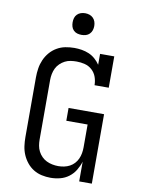

<svg xmlns="http://www.w3.org/2000/svg" viewBox="-102 -1016 803 1092"><g transform="rotate(10 300.0 -470.0)"><path d="M267 8Q242 8 216.5 2.5Q191 -3 169 -16.5Q147 -30 130.5 -50.5Q114 -71 104 -94.5Q94 -118 90.5 -143.5Q87 -169 87 -195V-540Q87 -566 91 -592Q95 -618 105.5 -642Q116 -666 133 -686Q150 -706 173 -719.5Q196 -733 222 -738Q248 -743 274 -743Q295 -743 316.5 -739.5Q338 -736 358 -727.5Q378 -719 394.5 -704.5Q411 -690 423 -672V-735H505V-554H423Q423 -578 415 -601Q407 -624 389 -640.5Q371 -657 347.5 -663Q324 -669 300 -669Q283 -669 265.5 -666.5Q248 -664 232.5 -656Q217 -648 204 -635.5Q191 -623 183.5 -607.5Q176 -592 172.5 -574.5Q169 -557 169 -540V-195Q169 -178 172 -160.5Q175 -143 183 -127.5Q191 -112 203.5 -99.5Q216 -87 231.5 -79.5Q247 -72 264.5 -68.5Q282 -65 299 -65Q316 -65 333 -68.5Q350 -72 365 -80Q380 -88 391.5 -100.5Q403 -113 410 -128.5Q417 -144 420 -161Q423 -178 423 -195V-327H300V-401H505V0H432V-114Q424 -88 409.5 -64Q395 -40 372.5 -23Q350 -6 322.5 1Q295 8 267 8ZM300 -823Q287 -823 275 -826.5Q263 -830 254 -839Q245 -848 241.5 -860Q238 -872 238 -885Q238 -898 241.5 -910Q245 -922 254 -931Q263 -940 275 -944Q287 -948 300 -948Q313 -948 325 -944Q337 -940 346 -931Q355 -922 359 -910Q363 -898 363 -885Q363 -872 359 -860Q355 -848 346 -839Q337 -830 325 -826.5Q313 -823 300 -823Z"/></g></svg>

Font: Iosevka Curly Slab Extended
Style: Regular
Weight: 400
Width: 7
Monospace: yes
Designer: Belleve Invis
Foundry: Belleve Invis
Version: Version 11.1.0; ttfautohint (v1.8.3)